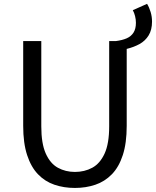

<svg xmlns="http://www.w3.org/2000/svg" viewBox="-20 -942 793 976"><path d="M624.1 -693.4 570.2 -733.4Q601.4 -737.5 623.8 -747.1Q646.2 -756.8 658.6 -776.1Q670.9 -795.4 670.9 -826.2Q670.9 -843.1 666.6 -860.1Q662.4 -877.2 655.1 -890.2L727.6 -922.5Q738.8 -904.1 745.8 -880.7Q752.8 -857.3 752.8 -832.1Q752.8 -790 735.5 -762Q718.3 -734.1 689.3 -718.1Q660.2 -702.2 624.1 -693.4ZM360.8 13.4Q304.7 13.4 256.8 -2.9Q208.8 -19.2 173.2 -56.1Q137.7 -93 117.8 -153.8Q97.9 -214.5 97.9 -302.4V-733.4H189.9V-299.9Q189.9 -212.2 212.7 -161.4Q235.5 -110.5 274.3 -89.3Q313.1 -68 360.8 -68Q409.8 -68 449 -89.3Q488.3 -110.5 511.7 -161.4Q535 -212.2 535 -299.9V-733.4H624.1V-302.4Q624.1 -214.5 604.3 -153.8Q584.6 -93 548.6 -56.1Q512.7 -19.2 464.6 -2.9Q416.5 13.4 360.8 13.4Z"/></svg>

Font: Noto Sans SC Thin
Style: Regular
Weight: 100
Designer: Ryoko NISHIZUKA 西塚涼子 (kana, bopomofo & ideographs); Paul D. Hunt (Latin, Greek & Cyrillic); Sandoll Communications 산돌커뮤니
Foundry: Adobe
Version: Version 2.004-H2;hotconv 1.0.118;makeotfexe 2.5.65603